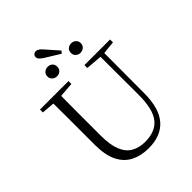

<svg xmlns="http://www.w3.org/2000/svg" viewBox="-285 -1193 1362 1362"><g transform="rotate(-45 396.0 -512.0)"><path d="M399 15Q323 15 265.5 -14Q208 -43 176.5 -106.5Q145 -170 145 -273V-389Q145 -474 145 -558Q145 -623 144 -688L47 -696V-725H333V-696L222 -687Q222 -624 221 -559Q221 -475 221 -389V-288Q221 -196 244 -140Q267 -84 310.5 -59.5Q354 -35 413 -35Q517 -35 566.5 -97.5Q616 -160 616 -304L615 -686L493 -696V-725H750V-696L653 -686L652 -281Q651 -131 586.5 -58Q522 15 399 15ZM332 -960Q308 -975 298 -986Q288 -997 288 -1009Q288 -1023 297 -1031Q306 -1039 319 -1039Q330 -1039 341.5 -1031.5Q353 -1024 368 -1007L451 -913L436 -896ZM300 -806Q280 -806 265 -819Q250 -832 250 -853Q250 -876 265 -888.5Q280 -901 300 -901Q321 -901 335 -888.5Q349 -876 349 -853Q349 -832 335 -819Q321 -806 300 -806ZM535 -806Q515 -806 500.5 -819Q486 -832 486 -853Q486 -876 500.5 -888.5Q515 -901 535 -901Q555 -901 570 -888.5Q585 -876 585 -853Q585 -832 570 -819Q555 -806 535 -806Z"/></g></svg>

Font: Early Summer Mincho Light
Style: Regular
Weight: 300
Designer: GuiWonder
Version: Version 1.002